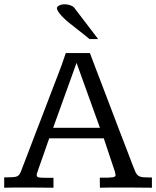

<svg xmlns="http://www.w3.org/2000/svg" viewBox="-25 -878 731 898"><path d="M395.5 -629.9Q395.5 -629.9 403.8 -607.9Q412.1 -585.9 425.8 -549.8Q439.5 -513.7 457.3 -467.5Q475.1 -421.4 493.4 -372.8Q511.7 -324.2 529.5 -277.8Q547.4 -231.4 561.5 -194.6Q575.7 -157.7 584.5 -134.5Q593.3 -111.3 593.8 -109.9Q602.5 -86.9 608.2 -74.5Q613.8 -62 622.1 -56.2Q630.4 -50.3 644.8 -49.1Q659.2 -47.9 685.5 -47.9V0Q658.2 0 631.3 -0.5Q604.5 -1 575.7 -1Q560.1 -1 545.4 -1Q530.8 -1 515.1 -1Q499.5 -1 481.9 -0.7Q464.4 -0.5 442.4 0Q442.4 -3.9 442.1 -12Q441.9 -20 441.9 -27.8V-46.9Q464.4 -46.9 478.5 -47.1Q492.7 -47.4 501 -48.6Q509.3 -49.8 512.5 -52.5Q515.6 -55.2 515.6 -60.1Q514.6 -62.5 514.2 -66.4Q513.7 -70.3 512.2 -75.7L460.4 -231H205.1Q204.6 -230 200.7 -218.5Q196.8 -207 190.9 -190.2Q185.1 -173.3 178.2 -153.8Q171.4 -134.3 165.3 -117.4Q159.2 -100.6 155.3 -89.1Q151.4 -77.6 151.4 -77.1Q146.5 -64.9 146.5 -59.6Q146.5 -50.3 156.5 -48.3Q166.5 -46.4 189.9 -46.4H225.1V0Q197.8 0 170.7 -0.5Q143.6 -1 115.7 -1Q101.1 -1 87.6 -1Q74.2 -1 60.1 -1Q45.9 -1 30 -0.7Q14.2 -0.5 -5.4 0V-48.3Q19 -48.8 33 -49.3Q46.9 -49.8 54.7 -53.2Q62.5 -56.6 66.7 -63.5Q70.8 -70.3 75.7 -83.5Q76.2 -85 81.8 -99.4Q87.4 -113.8 96.4 -137.2Q105.5 -160.6 117.2 -191.7Q128.9 -222.7 142.3 -257.3Q155.8 -292 169.7 -328.4Q183.6 -364.7 196.8 -399.4Q210 -434.1 221.9 -465.1Q233.9 -496.1 242.9 -519.5Q252 -543 257.3 -557.4Q262.7 -571.8 263.2 -573.2L282.7 -629.9ZM223.6 -280.3H442.4L333 -584ZM434.1 -695.3H393.6Q382.3 -705.1 367.2 -717Q352.1 -729 335.4 -741.9Q318.8 -754.9 302.2 -768.1Q285.6 -781.2 272.5 -794.2Q259.3 -807.1 250.7 -818.6Q242.2 -830.1 241.2 -839.4Q241.2 -847.2 252 -852.5Q262.7 -857.9 277.3 -857.9Q290.5 -857.9 303.5 -853.5Q316.4 -849.1 321.8 -842.3Z"/></svg>

Font: Kameron
Style: Regular
Weight: 400
Version: Version 1.000